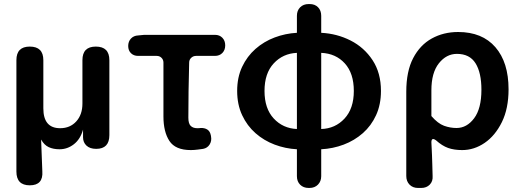

<svg xmlns="http://www.w3.org/2000/svg" viewBox="-20 -727 2580 948"><path d="M127 188Q61 188 61 120V-430Q61 -497 127 -497Q194 -497 194 -430V-192Q194 -94 277 -94Q326 -94 356.5 -127.5Q387 -161 387 -216V-430Q387 -497 453 -497Q520 -497 520 -430V-60Q520 8 455 8Q424 8 407 -8Q390 -24 390 -49V-87Q377 -40 345 -15Q313 10 274 10Q243 10 220.5 -0.5Q198 -11 183 -38L189 119Q194 188 127 188Z M922 14Q846 14 816.5 -31Q787 -76 787 -152V-418Q787 -432 777.5 -441.5Q768 -451 754 -451H662Q640 -451 626.5 -464.5Q613 -478 613 -500Q613 -522 626.5 -536.5Q640 -551 662 -552L693 -555H1041Q1064 -555 1078 -540.5Q1092 -526 1092 -503Q1092 -480 1078 -465.5Q1064 -451 1041 -451H948Q934 -451 924 -441.5Q914 -432 914 -418Q912 -345 911 -278Q910 -211 910 -146Q910 -117 921.5 -105.5Q933 -94 954 -94Q966 -94 970 -95Q990 -96 1003.5 -87.5Q1017 -79 1021 -59L1022 -53Q1026 -31 1015 -13.5Q1004 4 983 8Q976 9 957 11.5Q938 14 922 14Z M1446 -90V-466Q1377 -463 1331.5 -414Q1286 -365 1286 -278Q1286 -191 1331.5 -142Q1377 -93 1446 -90ZM1504 201Q1478 201 1462 185Q1446 169 1446 143V10Q1389 7 1336 -13Q1283 -33 1241.5 -69.5Q1200 -106 1175.5 -158.5Q1151 -211 1151 -278Q1151 -345 1175.5 -397Q1200 -449 1241.5 -485.5Q1283 -522 1336 -542Q1389 -562 1446 -565V-649Q1446 -675 1462 -691Q1478 -707 1504 -707H1509Q1535 -707 1550.5 -691Q1566 -675 1566 -649V-565Q1644 -561 1711 -527Q1778 -493 1819.5 -430Q1861 -367 1861 -278Q1861 -211 1837 -158.5Q1813 -106 1771.5 -69.5Q1730 -33 1677 -13Q1624 7 1566 10V143Q1566 168 1550 184.5Q1534 201 1508 201ZM1566 -466V-90Q1635 -92 1681 -141.5Q1727 -191 1727 -278Q1727 -365 1682.5 -414Q1638 -463 1566 -466Z M2044 201Q2018 201 2002 184.5Q1986 168 1986 142V-274Q1986 -375 2020 -440Q2054 -505 2112 -537Q2170 -569 2242 -569Q2361 -569 2426 -494Q2491 -419 2491 -286Q2491 -191 2458 -124Q2425 -57 2373 -21.5Q2321 14 2262 14Q2222 14 2192.5 3.5Q2163 -7 2133 -34Q2110 -51 2110 -24Q2112 15 2113 39.5Q2114 64 2114.5 86Q2115 108 2116 142Q2118 168 2102 184.5Q2086 201 2060 201ZM2234 -95Q2285 -95 2321 -143Q2357 -191 2357 -284Q2357 -368 2328 -414.5Q2299 -461 2236 -461Q2184 -461 2147 -414.5Q2110 -368 2110 -281V-154Q2142 -117 2172.5 -106Q2203 -95 2234 -95Z"/></svg>

Font: Chiron GoRound TC SB
Style: Regular
Weight: 500
Designer: Ryoko NISHIZUKA 西塚涼子 (kana, bopomofo & ideographs); Paul D. Hunt (Latin, Greek & Cyrillic); Sandoll Communications 산돌커뮤니
Foundry: Adobe
Version: Version 1.000;hotconv 1.1.1;makeotfexe 2.6.0